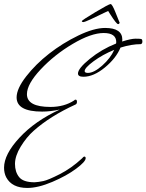

<svg xmlns="http://www.w3.org/2000/svg" viewBox="-34 -874 723 948"><path d="M378 -495Q351 -495 351 -511Q351 -536 409.5 -583.5Q468 -631 539 -659Q540 -661 540 -666Q540 -711 478 -711Q416 -711 325.5 -657.5Q235 -604 167 -531.5Q99 -459 99 -409Q99 -346 215 -346Q283 -346 332 -378Q335 -382 339 -382Q346 -382 346 -371.5Q346 -361 339 -358Q214 -301 132 -228Q97 -197 68.5 -150.5Q40 -104 40 -64.5Q40 -25 60.5 0.5Q81 26 137 26Q156 25 180 20Q204 15 261 -14Q318 -43 370 -91Q378 -101 383 -101Q389 -100 389 -93Q389 -76 342 -41Q295 -6 224.5 24Q154 54 101 54Q25 54 -3 2Q-14 -19 -14 -46Q-14 -112 62.5 -194.5Q139 -277 261 -333Q214 -323 174 -323Q48 -323 48 -393Q48 -436 95 -496.5Q142 -557 208.5 -609Q275 -661 352.5 -698.5Q430 -736 485 -736Q570 -736 570 -678Q570 -672 569 -669Q613 -683 635 -683Q657 -683 663 -681.5Q669 -680 669 -669Q669 -658 661 -656Q615 -656 561 -639Q539 -586 483.5 -540.5Q428 -495 378 -495ZM384 -523Q384 -514 400 -514Q430 -514 471 -550.5Q512 -587 530 -628Q472 -604 428 -571.5Q384 -539 384 -523ZM500 -820Q388 -765 379 -765Q370 -765 370 -769.5Q370 -774 437 -814Q504 -854 512 -854Q520 -854 536.5 -812Q553 -770 557 -761Q554 -755 549 -755Q541 -755 510 -804Z"/></svg>

Font: Mr De Haviland
Style: Regular
Weight: 400
Designer: Alejandro Paul
Foundry: Alejandro Paul
Version: Version 1.000